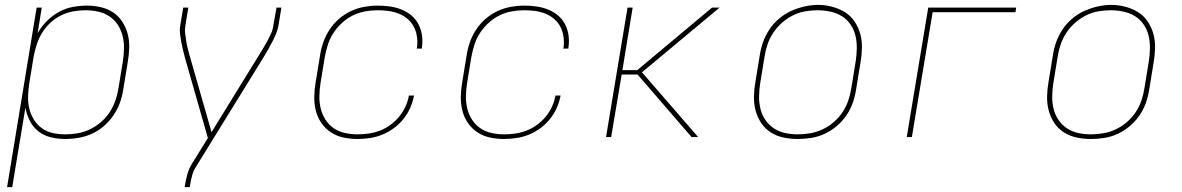

<svg xmlns="http://www.w3.org/2000/svg" viewBox="-20 -561 4840 786"><path d="M9 205 130 -530H151L134 -425Q149 -452 171.5 -474.5Q194 -497 221 -512Q248 -527 277.5 -532.5Q307 -538 336 -538Q365 -538 393 -531.5Q421 -525 443.5 -510Q466 -495 481 -471.5Q496 -448 503 -421Q510 -394 509 -365Q508 -336 503 -307L485 -197Q481 -169 471.5 -142Q462 -115 445.5 -90.5Q429 -66 406.5 -46Q384 -26 357.5 -14Q331 -2 303 3Q275 8 247 8Q217 8 188 1Q159 -6 137 -23.5Q115 -41 102 -66.5Q89 -92 84 -120L30 205ZM247 -11Q273 -11 298.5 -15.5Q324 -20 348 -31.5Q372 -43 393 -61Q414 -79 429 -102Q444 -125 452.5 -149.5Q461 -174 465 -200L483 -310Q487 -336 487.5 -362.5Q488 -389 482 -413.5Q476 -438 462.5 -459Q449 -480 428 -494Q407 -508 381.5 -513.5Q356 -519 330 -519Q305 -519 280 -514.5Q255 -510 231 -498.5Q207 -487 187 -468.5Q167 -450 153 -427.5Q139 -405 131 -380.5Q123 -356 118 -331L100 -221Q96 -195 95 -169Q94 -143 99.5 -118.5Q105 -94 118 -72.5Q131 -51 151 -36.5Q171 -22 195.5 -16.5Q220 -11 247 -11Z M736 205 737 198Q741 175 747 152.5Q753 130 766 109L831 4L737 -325Q733 -341 729 -357Q725 -373 722 -389.5Q719 -406 717 -422.5Q715 -439 718 -457L730 -530H751L739 -457Q736 -440 738 -424Q740 -408 742.5 -392Q745 -376 749 -361Q753 -346 757 -331L846 -20L1040 -335Q1049 -350 1058 -364.5Q1067 -379 1075 -394Q1083 -409 1090 -424.5Q1097 -440 1099 -457L1112 -530H1132L1120 -457Q1117 -439 1110 -422.5Q1103 -406 1094.5 -389.5Q1086 -373 1077 -357Q1068 -341 1058 -325L784 119Q772 137 766.5 157.5Q761 178 758 198L757 205Z M1444 8Q1414 8 1386 2Q1358 -4 1335 -19Q1312 -34 1296 -57Q1280 -80 1273 -107.5Q1266 -135 1266.5 -164.5Q1267 -194 1272 -223L1290 -333Q1294 -361 1303.5 -388Q1313 -415 1329 -439.5Q1345 -464 1367.5 -483.5Q1390 -503 1416.5 -515.5Q1443 -528 1471 -533Q1499 -538 1526 -538Q1552 -538 1576.5 -534.5Q1601 -531 1623.5 -522Q1646 -513 1664 -498Q1682 -483 1693 -462Q1704 -441 1707.5 -416Q1711 -391 1707 -366Q1707 -365 1707 -364Q1707 -363 1707 -362H1686Q1686 -363 1686 -364Q1686 -365 1687 -366Q1690 -388 1687 -410Q1684 -432 1674.5 -450.5Q1665 -469 1649 -483Q1633 -497 1613 -505Q1593 -513 1571 -516Q1549 -519 1526 -519Q1501 -519 1475.5 -514.5Q1450 -510 1426 -498.5Q1402 -487 1381.5 -468.5Q1361 -450 1346 -427.5Q1331 -405 1323 -380.5Q1315 -356 1310 -330L1292 -220Q1288 -194 1287.5 -167.5Q1287 -141 1293 -116.5Q1299 -92 1312.5 -71Q1326 -50 1346.5 -36Q1367 -22 1392.5 -16.5Q1418 -11 1444 -11Q1467 -11 1490.5 -14.5Q1514 -18 1536 -26.5Q1558 -35 1578.5 -50Q1599 -65 1614.5 -84Q1630 -103 1640 -125Q1650 -147 1654 -170H1675Q1670 -144 1659.5 -120Q1649 -96 1632 -74.5Q1615 -53 1592.5 -36.5Q1570 -20 1545.5 -10Q1521 0 1495 4Q1469 8 1444 8Z M2044 8Q2014 8 1986 2Q1958 -4 1935 -19Q1912 -34 1896 -57Q1880 -80 1873 -107.5Q1866 -135 1866.5 -164.5Q1867 -194 1872 -223L1890 -333Q1894 -361 1903.5 -388Q1913 -415 1929 -439.5Q1945 -464 1967.5 -483.5Q1990 -503 2016.5 -515.5Q2043 -528 2071 -533Q2099 -538 2126 -538Q2152 -538 2176.5 -534.5Q2201 -531 2223.5 -522Q2246 -513 2264 -498Q2282 -483 2293 -462Q2304 -441 2307.5 -416Q2311 -391 2307 -366Q2307 -365 2307 -364Q2307 -363 2307 -362H2286Q2286 -363 2286 -364Q2286 -365 2287 -366Q2290 -388 2287 -410Q2284 -432 2274.5 -450.5Q2265 -469 2249 -483Q2233 -497 2213 -505Q2193 -513 2171 -516Q2149 -519 2126 -519Q2101 -519 2075.5 -514.5Q2050 -510 2026 -498.5Q2002 -487 1981.5 -468.5Q1961 -450 1946 -427.5Q1931 -405 1923 -380.5Q1915 -356 1910 -330L1892 -220Q1888 -194 1887.5 -167.5Q1887 -141 1893 -116.5Q1899 -92 1912.5 -71Q1926 -50 1946.5 -36Q1967 -22 1992.5 -16.5Q2018 -11 2044 -11Q2067 -11 2090.5 -14.5Q2114 -18 2136 -26.5Q2158 -35 2178.5 -50Q2199 -65 2214.5 -84Q2230 -103 2240 -125Q2250 -147 2254 -170H2275Q2270 -144 2259.5 -120Q2249 -96 2232 -74.5Q2215 -53 2192.5 -36.5Q2170 -20 2145.5 -10Q2121 0 2095 4Q2069 8 2044 8Z M2461 0 2549 -530H2570L2528 -274H2589L2895 -530H2926L2608 -265L2838 0H2811L2590 -256H2525L2482 0Z M3246 8Q3216 8 3187.5 2Q3159 -4 3135.5 -19Q3112 -34 3096.5 -57Q3081 -80 3073.5 -107.5Q3066 -135 3066.5 -164.5Q3067 -194 3072 -223L3090 -333Q3094 -361 3103.5 -388Q3113 -415 3129.5 -440Q3146 -465 3169 -484.5Q3192 -504 3218.5 -516Q3245 -528 3273.5 -534.5Q3302 -541 3329 -541Q3358 -541 3386.5 -533.5Q3415 -526 3438.5 -511.5Q3462 -497 3478 -473.5Q3494 -450 3501.5 -423Q3509 -396 3508.5 -366Q3508 -336 3503 -307L3485 -197Q3481 -169 3471.5 -141.5Q3462 -114 3445.5 -89.5Q3429 -65 3406 -45.5Q3383 -26 3356.5 -13.5Q3330 -1 3301.5 3.5Q3273 8 3246 8ZM3246 -11Q3271 -11 3297 -15.5Q3323 -20 3347.5 -31.5Q3372 -43 3393 -61Q3414 -79 3429 -101.5Q3444 -124 3452.5 -149Q3461 -174 3465 -200L3483 -310Q3487 -336 3487.5 -363Q3488 -390 3482 -415Q3476 -440 3461.5 -461Q3447 -482 3426 -495Q3405 -508 3379 -513.5Q3353 -519 3327 -519Q3301 -519 3275.5 -514.5Q3250 -510 3226 -498Q3202 -486 3181.5 -468Q3161 -450 3146 -427.5Q3131 -405 3122.5 -380.5Q3114 -356 3110 -330L3092 -220Q3088 -194 3087.5 -167.5Q3087 -141 3093 -116Q3099 -91 3113 -70.5Q3127 -50 3147.5 -36Q3168 -22 3194 -16.5Q3220 -11 3246 -11Z M3692 0 3780 -530H4140L4137 -511H3798L3713 0Z M4446 8Q4416 8 4387.5 2Q4359 -4 4335.5 -19Q4312 -34 4296.5 -57Q4281 -80 4273.5 -107.5Q4266 -135 4266.5 -164.5Q4267 -194 4272 -223L4290 -333Q4294 -361 4303.5 -388Q4313 -415 4329.5 -440Q4346 -465 4369 -484.5Q4392 -504 4418.5 -516Q4445 -528 4473.5 -534.5Q4502 -541 4529 -541Q4558 -541 4586.5 -533.5Q4615 -526 4638.5 -511.5Q4662 -497 4678 -473.5Q4694 -450 4701.5 -423Q4709 -396 4708.5 -366Q4708 -336 4703 -307L4685 -197Q4681 -169 4671.5 -141.5Q4662 -114 4645.5 -89.5Q4629 -65 4606 -45.5Q4583 -26 4556.5 -13.5Q4530 -1 4501.5 3.5Q4473 8 4446 8ZM4446 -11Q4471 -11 4497 -15.5Q4523 -20 4547.5 -31.5Q4572 -43 4593 -61Q4614 -79 4629 -101.5Q4644 -124 4652.5 -149Q4661 -174 4665 -200L4683 -310Q4687 -336 4687.5 -363Q4688 -390 4682 -415Q4676 -440 4661.5 -461Q4647 -482 4626 -495Q4605 -508 4579 -513.5Q4553 -519 4527 -519Q4501 -519 4475.5 -514.5Q4450 -510 4426 -498Q4402 -486 4381.5 -468Q4361 -450 4346 -427.5Q4331 -405 4322.5 -380.5Q4314 -356 4310 -330L4292 -220Q4288 -194 4287.5 -167.5Q4287 -141 4293 -116Q4299 -91 4313 -70.5Q4327 -50 4347.5 -36Q4368 -22 4394 -16.5Q4420 -11 4446 -11Z"/></svg>

Font: Iosevka Curly ThExObl
Style: Regular
Weight: 100
Width: 7
Italic angle: -9°
Monospace: yes
Designer: Belleve Invis
Foundry: Belleve Invis
Version: Version 11.1.0; ttfautohint (v1.8.3)